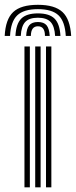

<svg xmlns="http://www.w3.org/2000/svg" viewBox="-53 -798 323 818"><path d="M143 0V-600H165.8V0ZM51.2 0V-600H74.2V0ZM97 0V-600H120V0ZM108.5 -777.5Q36 -777.5 3.2 -746.6Q-29.5 -715.8 -33 -644.8H-10.2Q-7.2 -706 20.4 -732.5Q48 -759 108.5 -759Q169 -759 196.5 -732.5Q224 -706 227.2 -644.8H250.2Q246.2 -715.8 213.4 -746.6Q180.5 -777.5 108.5 -777.5ZM108.5 -741Q59.8 -741 37.5 -718.6Q15.2 -696.2 12.8 -644.8H35.5Q37.5 -686.2 54.5 -704.4Q71.5 -722.5 108.5 -722.5Q145.5 -722.5 162.5 -704.4Q179.5 -686.2 181.8 -644.8H204.5Q201.8 -696.2 179.5 -718.6Q157.2 -741 108.5 -741ZM108.5 -704.2Q83.2 -704.2 71.6 -690.4Q60 -676.5 58.5 -644.8H78.5Q78.8 -686 108.5 -686Q138.8 -686 138.5 -644.8H158.8Q157 -676.5 145.4 -690.4Q133.8 -704.2 108.5 -704.2Z"/></svg>

Font: Big Shoulders Inline Text
Style: Bold
Weight: 700
Designer: Patric King
Foundry: XO Type Co
Version: Version 1.000